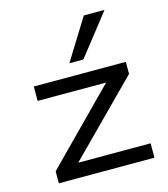

<svg xmlns="http://www.w3.org/2000/svg" viewBox="-113 -852 823 941"><g transform="rotate(-15 298.5 -381.5)"><path d="M69 0V-61L450 -447L453 -417H73V-490H540V-429L158 -44L155 -73H554V0ZM271 -555 400 -763H505L342 -555Z"/></g></svg>

Font: Nunito Sans 10pt Expanded
Style: Regular
Weight: 400
Width: 7
Designer: Vernon Adams
Foundry: Vernon Adams
Version: Version 3.101;gftools[0.9.27]